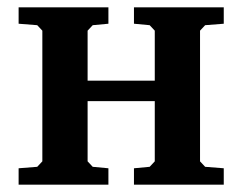

<svg xmlns="http://www.w3.org/2000/svg" viewBox="-20 -506 664 526"><path d="M31 0V-45L82 -49L96 -64V-422L82 -437L31 -441V-486H277V-441L234 -437L220 -422V-285H404V-422L390 -437L347 -441V-486H593V-441L542 -437L528 -422V-64L542 -49L593 -45V0H347V-45L390 -49L404 -64V-229H220V-64L234 -49L277 -45V0Z"/></svg>

Font: Khartiya
Style: Bold
Weight: 700
Version: Version 1.0.2